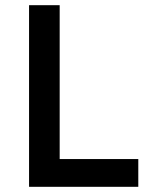

<svg xmlns="http://www.w3.org/2000/svg" viewBox="-20 -720 574 740"><path d="M92 -700H210V-107H513V0H92Z"/></svg>

Font: Montserrat-Arabic
Style: Regular
Weight: 400
Designer: Mohamed Gaber
Foundry: Kief Type Foundry
Version: Version 5.008;PS 005.008;hotconv 1.0.88;makeotf.lib2.5.64775